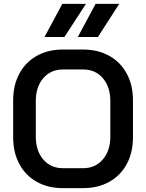

<svg xmlns="http://www.w3.org/2000/svg" viewBox="-20 -964 755 992"><path d="M48 -254V-446Q48 -524 80 -583.5Q112 -643 170 -675.5Q228 -708 304 -708H410Q486 -708 544.5 -675.5Q603 -643 635 -583.5Q667 -524 667 -446V-254Q667 -176 635 -116.5Q603 -57 544.5 -24.5Q486 8 410 8H304Q228 8 170 -24.5Q112 -57 80 -116.5Q48 -176 48 -254ZM410 -95Q472 -95 511 -140Q550 -185 550 -258V-442Q550 -515 511.5 -560Q473 -605 410 -605H305Q242 -605 203.5 -560Q165 -515 165 -442V-258Q165 -185 203.5 -140Q242 -95 305 -95ZM302 -944H424L313 -773H210ZM474 -944H596L486 -773H382Z"/></svg>

Font: Bai Jamjuree SemiBold
Style: Regular
Weight: 600
Version: Version 1.000; ttfautohint (v1.6)